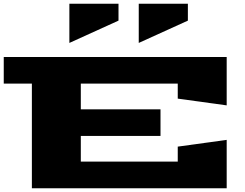

<svg xmlns="http://www.w3.org/2000/svg" viewBox="-20 -1004 1309 1024"><path d="M0 -558V-700H1189V-442L928 -478V-558H411V-421H836V-279H411V-142H928V-222L1189 -258V0H150V-558ZM350 -775V-984H612V-894ZM720 -775V-984H982V-894Z"/></svg>

Font: Stalinist One
Style: Regular
Weight: 400
Designer: Jovanny Lemonad
Foundry: Alexey Maslov, Jovanny Lemonad
Version: Version 3.004